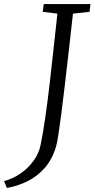

<svg xmlns="http://www.w3.org/2000/svg" viewBox="-110 -763 468 950"><path d="M-76 167 -90 133Q-44.5 121 -6.8 94.2Q31 67.5 56.8 31.5Q82.5 -4.5 90.5 -44Q103 -103.5 114.2 -182.5Q125.5 -261.5 135.8 -349.5Q146 -437.5 155.5 -526.5Q165 -615.5 174 -695.5L101.5 -704.5L106.5 -743H337.5L333 -704.5L251 -695.5Q240 -597.5 229.8 -506.8Q219.5 -416 210.2 -337Q201 -258 192.8 -195.8Q184.5 -133.5 178.2 -92.8Q172 -52 167 -37Q147.5 28 109.5 70Q71.5 112 23 135.2Q-25.5 158.5 -76 167Z"/></svg>

Font: Merriweather 28pt Light
Style: Italic
Weight: 300
Italic angle: -7.8°
Version: Version 2.101